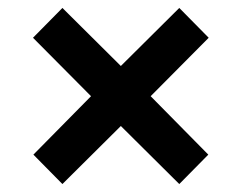

<svg xmlns="http://www.w3.org/2000/svg" viewBox="-20 -546 610 483"><path d="M137 -83 64 -157 209 -304 63 -451 137 -526 284 -380 431 -526 505 -451 359 -304 504 -157 431 -83 284 -229Z"/></svg>

Font: Noto Sans Gujarati
Style: Regular
Weight: 400
Designer: Jelle Bosma - Monotype Design Team, Universal Thirst
Foundry: Monotype Imaging Inc.
Version: Version 2.102